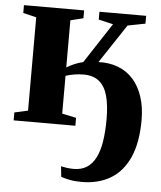

<svg xmlns="http://www.w3.org/2000/svg" viewBox="-54 -570 726 868"><g transform="rotate(5 309.0 -136.0)"><path d="M348.5 250.5Q318 250.5 294.8 246Q271.5 241.5 255 235.5L250 188Q257.5 190 274 192.5Q290.5 195 307.5 195Q342.5 195 367 179.5Q391.5 164 407 133.5Q422.5 103 429.5 58.8Q436.5 14.5 436.5 -43Q436.5 -104 425 -146.8Q413.5 -189.5 386.8 -211.8Q360 -234 316 -234Q295 -234 273.5 -230.5Q252 -227 234.5 -221V-49.5L298.5 -36V0H18.5V-36L79.5 -49.5V-473L19.5 -487.5V-523H292.5V-487.5L234.5 -473V-259Q249 -268 268.2 -276.5Q287.5 -285 309 -290L428 -472L362 -487.5V-523H574V-487.5L494 -472L377.5 -296Q427 -298 467.2 -282.5Q507.5 -267 535.8 -235.2Q564 -203.5 579.2 -157.2Q594.5 -111 594.5 -52.5Q594.5 50.5 564.5 117.8Q534.5 185 479.2 217.8Q424 250.5 348.5 250.5Z"/></g></svg>

Font: Merriweather 96pt ExtraBold
Style: Regular
Weight: 800
Version: Version 2.100